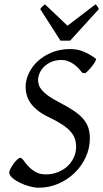

<svg xmlns="http://www.w3.org/2000/svg" viewBox="-20 -858 480 893"><path d="M425.8 -585Q427.7 -583.5 425.8 -578.4Q423.8 -573.2 419.7 -566.4Q415.5 -559.6 409.4 -551.8Q403.3 -543.9 397 -536.9Q390.6 -529.8 385 -524.4Q379.4 -519 376 -517.1L361.8 -520Q353.5 -531.7 343.3 -542.2Q333 -552.7 320.8 -561Q308.6 -569.3 295.2 -574.2Q281.7 -579.1 267.1 -579.1Q240.7 -579.1 220.2 -570.6Q199.7 -562 185.8 -548.6Q171.9 -535.2 164.6 -518.6Q157.2 -502 157.2 -485.8Q157.2 -475.1 160.6 -463.4Q164.1 -451.7 174.8 -439Q185.5 -426.3 205.3 -411.9Q225.1 -397.5 257.8 -380.9Q296.4 -360.8 323.2 -342.8Q350.1 -324.7 366.7 -305.4Q383.3 -286.1 390.6 -264.2Q397.9 -242.2 397.9 -214.8Q397.9 -168.9 378.9 -127.4Q359.9 -85.9 327.4 -54.2Q294.9 -22.5 251.7 -3.7Q208.5 15.1 160.2 15.1Q141.6 15.1 117.9 8.8Q94.2 2.4 73 -7.8Q51.8 -18.1 37.4 -30.8Q22.9 -43.5 22.9 -56.2Q22.9 -62 28.8 -73.2Q34.7 -84.5 42.7 -95.9Q50.8 -107.4 59.8 -115.7Q68.8 -124 75.2 -124Q81.1 -124 89.4 -112.1Q97.7 -100.1 111.1 -85.4Q124.5 -70.8 144.3 -58.8Q164.1 -46.9 192.9 -46.9Q222.7 -46.9 248.3 -56.9Q273.9 -66.9 293 -84.2Q312 -101.6 323 -125Q334 -148.4 334 -175.8Q334 -195.8 328.1 -213.1Q322.3 -230.5 307.6 -246.8Q293 -263.2 268.6 -279.3Q244.1 -295.4 207 -313Q174.8 -328.1 153.8 -345.5Q132.8 -362.8 120.8 -380.6Q108.9 -398.4 104 -417Q99.1 -435.5 99.1 -453.1Q99.1 -485.4 114 -517.1Q128.9 -548.8 156 -573.7Q183.1 -598.6 221.4 -614.3Q259.8 -629.9 307.1 -629.9Q342.3 -629.9 372.3 -616.5Q402.3 -603 425.8 -585ZM306.2 -668.9H261.2L167 -815.9Q173.8 -825.2 177.7 -828.6Q181.6 -832 189 -837.9L293.9 -738.3L424.3 -837.9Q430.2 -832.5 432.9 -828.9Q435.5 -825.2 439.9 -815.9Z"/></svg>

Font: Gentium Plus Eur
Style: Italic
Weight: 400
Italic angle: -8°
Designer: J. Victor Gaultney, Annie Olsen, Iska Routamaa, Becca Hirsbrunner
Foundry: SIL International
Version: Version 5.000